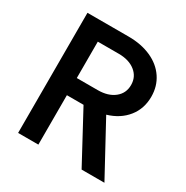

<svg xmlns="http://www.w3.org/2000/svg" viewBox="-161 -835 939 969"><g transform="rotate(30 308.5 -350.0)"><path d="M565 -494Q565 -424 524.5 -373.5Q484 -323 413 -302L577 0H444L289 -288H192V0H74V-700H314Q388 -700 445 -674.5Q502 -649 533.5 -602Q565 -555 565 -494ZM447 -494Q447 -542 410.5 -571Q374 -600 314 -600H192V-388H314Q374 -388 410.5 -417Q447 -446 447 -494Z"/></g></svg>

Font: MedMera Sans Semibold
Style: Regular
Weight: 600
Designer: Kasper Nordkvist
Foundry: UNCUT.wtf
Version: Version 1.300